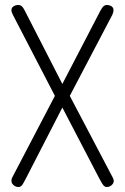

<svg xmlns="http://www.w3.org/2000/svg" viewBox="-20 -752 504 773"><path d="M54 1Q47 1 40.5 -2.5Q34 -6 30 -11.5Q26 -17 26 -24Q26 -30 29 -37L201 -366L32 -692Q26 -703 26 -711Q26 -718 30 -722.5Q34 -727 40 -729.5Q46 -732 54 -732Q66 -732 73.5 -720Q81 -708 86 -697L231 -414L378 -697Q383 -708 391 -720Q399 -732 410 -732Q417 -732 423.5 -729.5Q430 -727 433.5 -722.5Q437 -718 437 -711Q437 -703 432 -692L261 -366L434 -37Q438 -30 438 -24Q438 -17 434 -11.5Q430 -6 423.5 -2.5Q417 1 410 1Q400 1 392.5 -11Q385 -23 380 -33L231 -319L84 -33Q79 -23 72 -11Q65 1 54 1Z"/></svg>

Font: Dosis ExtraLight Light
Style: Regular
Weight: 300
Version: Version 3.001; ttfautohint (v1.8.2)